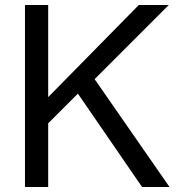

<svg xmlns="http://www.w3.org/2000/svg" viewBox="-20 -749 714 769"><path d="M173 -255V0H80V-729H173V-360L536 -729H656L359 -432L659 0H549L292 -374Z"/></svg>

Font: Autonym
Style: Regular
Weight: 500
Version: Version 1.0.20131126